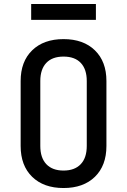

<svg xmlns="http://www.w3.org/2000/svg" viewBox="-20 -937 640 967"><path d="M300 10Q200 10 142 -46.5Q84 -103 84 -202V-529Q84 -627 142 -683.5Q200 -740 300 -740Q400 -740 458 -683.5Q516 -627 516 -529V-202Q516 -103 458 -46.5Q400 10 300 10ZM300 -78Q356 -78 386.5 -110Q417 -142 417 -202V-529Q417 -588 387 -620Q357 -652 300 -652Q243 -652 213 -620Q183 -588 183 -529V-202Q183 -142 213.5 -110Q244 -78 300 -78ZM137 -837V-917H463V-837Z"/></svg>

Font: Tiny Medium
Style: Regular
Weight: 500
Monospace: yes
Designer: Philipp Nurullin, Konstantin Bulenkov
Foundry: JetBrains
Version: Version 2.251; ttfautohint (v1.8.4.7-5d5b)